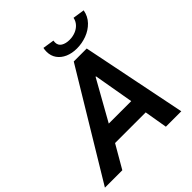

<svg xmlns="http://www.w3.org/2000/svg" viewBox="-289 -1081 1242 1242"><g transform="rotate(-45 332.0 -460.0)"><path d="M388.2 -719.7H506.8L652.3 0H511.2L484.4 -157.7H204.1L112.8 0H-46.4ZM308.1 -888.7Q308.1 -905.3 311.5 -920.4L390.6 -908.2Q389.2 -900.4 389.2 -893.1Q389.2 -864.7 411.6 -851.1Q434.1 -837.4 468.3 -837.4Q497.1 -837.4 522.5 -847.4Q547.9 -857.4 564.9 -876.2Q582 -895 586.9 -920.4L667.5 -908.2Q659.2 -861.8 627.9 -829.3Q596.7 -796.9 552.7 -780.5Q508.8 -764.2 462.4 -764.2Q418 -764.2 382.8 -779.5Q347.7 -794.9 327.9 -823Q308.1 -851.1 308.1 -888.7ZM469.7 -275.4 421.9 -549.8H418L264.2 -275.4Z"/></g></svg>

Font: Reddit Sans Fudge
Style: Bold
Weight: 700
Italic angle: -11.25°
Designer: Stephen Hutchings
Version: Version 1.013